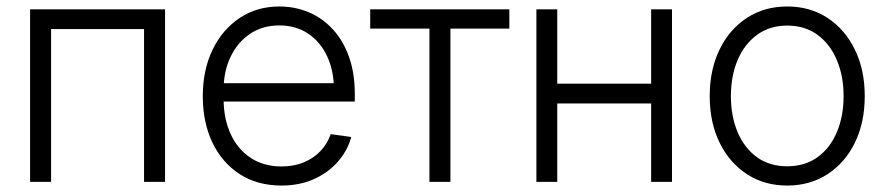

<svg xmlns="http://www.w3.org/2000/svg" viewBox="-20 -558 2716 589"><path d="M486.3 -529.3V0H421.9V-468.8H136.7V0H72.3V-529.3Z M843.8 11.2Q769 11.2 714.8 -24.2Q660.6 -59.6 631.3 -121.3Q602.1 -183.1 602.1 -262.7Q602.1 -342.8 631.8 -404.8Q661.6 -466.8 714.6 -502.4Q767.6 -538.1 836.9 -538.1Q885.7 -538.1 928 -520Q970.2 -502 1001.7 -467.3Q1033.2 -432.6 1050.8 -383.1Q1068.4 -333.5 1068.4 -270V-246.6H639.6V-302.7H1032.7L1004.4 -283.2Q1004.4 -340.8 983.6 -385.3Q962.9 -429.7 925.3 -454.8Q887.7 -480 836.9 -480Q785.6 -480 747.3 -454.3Q709 -428.7 687.5 -384Q666 -339.4 666 -282.7V-254.9Q666 -193.4 687.7 -146.5Q709.5 -99.6 749.3 -73.5Q789.1 -47.4 843.8 -47.4Q882.3 -47.4 912.8 -60.3Q943.4 -73.2 964.1 -95.7Q984.9 -118.2 994.6 -146.5L1057.6 -137.7Q1045.9 -95.2 1016.1 -61.5Q986.3 -27.8 942.4 -8.3Q898.4 11.2 843.8 11.2Z M1297.4 0V-470.2H1115.7V-529.3H1542.5V-470.2H1361.8V0Z M1993.7 -301.3V-240.7H1673.3V-301.3ZM1689.5 -529.3V0H1625.5V-529.3ZM2041.5 -529.3V0H1977.5V-529.3Z M2395 11.2Q2324.7 11.2 2271 -23.9Q2217.3 -59.1 2187.3 -120.8Q2157.2 -182.6 2157.2 -263.2Q2157.2 -343.8 2187.3 -405.8Q2217.3 -467.8 2271 -502.9Q2324.7 -538.1 2395 -538.1Q2465.3 -538.1 2518.8 -502.9Q2572.3 -467.8 2602.5 -405.8Q2632.8 -343.8 2632.8 -263.2Q2632.8 -182.6 2602.8 -120.8Q2572.8 -59.1 2519 -23.9Q2465.3 11.2 2395 11.2ZM2395 -47.9Q2449.2 -47.9 2487.8 -75.7Q2526.4 -103.5 2547.1 -152.3Q2567.9 -201.2 2567.9 -263.2Q2567.9 -325.2 2547.1 -374Q2526.4 -422.9 2487.8 -451.2Q2449.2 -479.5 2395 -479.5Q2341.3 -479.5 2302.5 -451.2Q2263.7 -422.9 2242.9 -374Q2222.2 -325.2 2222.2 -263.2Q2222.2 -201.2 2242.9 -152.3Q2263.7 -103.5 2302.2 -75.7Q2340.8 -47.9 2395 -47.9Z"/></svg>

Font: Inter 24pt Light
Style: Regular
Weight: 300
Designer: Rasmus Andersson
Foundry: rsms
Version: Version 4.001;git-66647c0bb